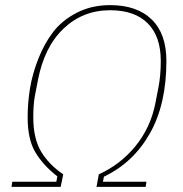

<svg xmlns="http://www.w3.org/2000/svg" viewBox="-20 -730 716 750"><path d="M25 0 28 -20H200L204 -41Q149 -84 118.5 -134.5Q88 -185 88 -272Q88 -327 97 -383.5Q106 -440 129.5 -500Q153 -560 188 -605.5Q223 -651 280.5 -680.5Q338 -710 410 -710Q515 -710 572.5 -654Q630 -598 630 -492Q630 -322 565 -208Q500 -94 386 -40L382 -20H552L549 0H357L366 -49Q450 -87 509 -159Q568 -231 587 -327L599 -389Q608 -434 608 -492Q608 -588 557 -639Q506 -690 410 -690Q304 -690 228.5 -618.5Q153 -547 128 -416L116 -354Q110 -321 110 -272Q110 -189 140.5 -138Q171 -87 227 -49L217 0Z"/></svg>

Font: IBM Plex Sans Thin
Style: Italic
Weight: 100
Italic angle: -11.31°
Designer: Mike Abbink, Paul van der Laan, Pieter van Rosmalen
Foundry: Bold Monday
Version: Version 3.0